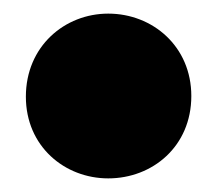

<svg xmlns="http://www.w3.org/2000/svg" viewBox="-20 -465 321 282"><path d="M139 -203C204 -203 261 -250 261 -324C261 -397 204 -445 139 -445C75 -445 18 -397 18 -323C18 -250 75 -203 139 -203Z"/></svg>

Font: Repo ExtraBlack
Style: Regular
Weight: 400
Designer: Stefan Peev
Foundry: Context Ltd
Version: Version 001.502